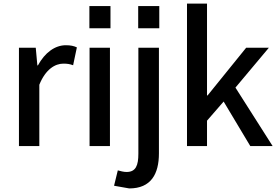

<svg xmlns="http://www.w3.org/2000/svg" viewBox="-20 -817 1555 1074"><path d="M86 0H200V-343C235 -430 289 -461 334 -461C357 -461 370 -459 389 -452L410 -552C393 -560 375 -564 348 -564C288 -564 231 -523 192 -451H189L180 -550H86Z M480 -783V-659H598V-783ZM595 0V-550H481V0Z M753 -783V-659H871V-783ZM703 237C825 237 869 156 869 41V-550H754V43C754 108 740 145 688 145C671 145 654 140 639 136L618 222Z M1026 0H1138V-142L1231 -249L1380 0H1505L1297 -327L1484 -550H1357L1141 -283H1138V-797H1026Z"/></svg>

Font: Spoqa Han Sans Neo Medium
Style: Regular
Weight: 500
Designer: [Spoqa Han Sans Neo] Dong-huui Kim  Younghwa Kang  Yujin Lee  [Noto Sans] Ryoko NISHIZUKA  (kana & ideographs); Paul D. 
Foundry: Spoqa (http://www.spoqa-han-sans.com)
Version: Version 1.000